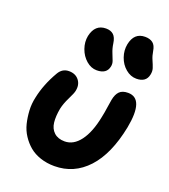

<svg xmlns="http://www.w3.org/2000/svg" viewBox="-151 -944 938 1063"><g transform="rotate(20 318.0 -412.5)"><path d="M553.2 -600.1Q519 -600.1 490 -624.5Q460.9 -648.9 447.8 -686.8Q434.6 -724.6 441.9 -762.2Q456.5 -835 521 -835Q549.8 -835 566.9 -821.5Q584 -808.1 588.9 -775.9Q592.8 -750 603 -726.8Q613.3 -703.6 618.9 -686.5Q624.5 -669.4 620.1 -648.9Q610.4 -600.1 553.2 -600.1ZM331.1 -568.8Q297.9 -568.8 269.3 -593.5Q240.7 -618.2 227.3 -656.2Q213.9 -694.3 221.2 -731Q237.3 -804.2 301.8 -804.2Q329.6 -804.2 345.9 -789.6Q362.3 -774.9 367.2 -740.2Q371.1 -711.9 381.1 -687.7Q391.1 -663.6 396.7 -647.9Q402.3 -632.3 398.9 -616.2Q389.6 -568.8 331.1 -568.8ZM292 9.8Q247.6 9.8 209.5 -2.9Q171.4 -15.6 144.5 -38.1Q117.7 -60.5 97.7 -91.1Q77.6 -121.6 68.8 -157.5Q60.1 -193.4 57.9 -232.7Q55.7 -272 64.9 -312Q82 -394 129.9 -476.1Q150.9 -512.2 189.9 -512.2Q228.5 -512.2 249 -486.1Q269.5 -460 261.2 -421.9Q258.8 -408.2 239.7 -369.9Q220.7 -331.5 213.9 -299.8Q205.1 -252.9 209 -217Q212.9 -181.2 236.1 -159.7Q259.3 -138.2 298.8 -138.2Q351.1 -138.2 389.6 -189.7Q428.2 -241.2 446.8 -335.9Q453.1 -364.7 457.5 -397.2Q461.9 -429.7 464.8 -442.9Q471.2 -477.1 488 -494.1Q504.9 -511.2 538.1 -511.2Q634.8 -511.2 600.1 -330.1Q566.9 -163.1 487.1 -76.7Q407.2 9.8 292 9.8Z"/></g></svg>

Font: Shantell Sans Normal
Style: Bold Italic
Weight: 700
Italic angle: -11.31°
Designer: Stephen Nixon, Anya Danilova, Shantell Martin
Foundry: Arrow Type
Version: Version 1.006;[559af2be0]